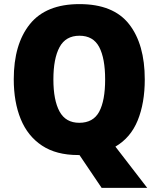

<svg xmlns="http://www.w3.org/2000/svg" viewBox="-20 -745 772 935"><path d="M685 -358Q685 -243 650.5 -158.5Q616 -74 542 -31L697 170H475L367 10H360Q254 10 184.5 -36Q115 -82 81 -165Q47 -248 47 -359Q47 -530 125.5 -627.5Q204 -725 367 -725Q532 -725 608.5 -627.5Q685 -530 685 -358ZM240 -358Q240 -257 270 -202Q300 -147 366 -147Q434 -147 463 -201Q492 -255 492 -358Q492 -461 463 -516Q434 -571 367 -571Q300 -571 270 -515.5Q240 -460 240 -358Z"/></svg>

Font: Noto Sans SemiCondensed Black
Style: Regular
Weight: 900
Width: 4
Designer: Monotype Design Team
Foundry: Monotype Imaging Inc.
Version: Version 2.013; ttfautohint (v1.8.4.7-5d5b)